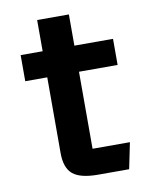

<svg xmlns="http://www.w3.org/2000/svg" viewBox="-74 -678 581 739"><g transform="rotate(-10 216.0 -308.5)"><path d="M250 5Q180.5 5 151.2 -19.5Q122 -44 122 -102V-398H36V-500H122V-622H246V-500H397V-398H246V-97Q246 -97 246 -97Q246 -97 246 -97H392L371 5Z"/></g></svg>

Font: Science Gothic
Style: Regular
Weight: 400
Designer: Thomas Phinney, Vassil Kateliev, Brandon Buerkle
Foundry: Font Detective LLC
Version: Version 1.018